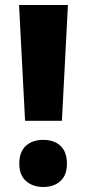

<svg xmlns="http://www.w3.org/2000/svg" viewBox="-20 -785 347 766"><path d="M80 -303 56 -765H251L227 -303ZM153 -39Q111 -39 84 -62.5Q57 -86 57 -132Q57 -179 83 -203Q109 -227 153 -227Q196 -227 221.5 -203Q247 -179 247 -132Q247 -86 221 -62.5Q195 -39 153 -39Z"/></svg>

Font: Noto Sans Tamil UI Condensed Black
Style: Regular
Weight: 900
Width: 3
Designer: Jelle Bosma - Monotype Design Team
Foundry: Monotype Imaging Inc.
Version: Version 2.004; ttfautohint (v1.8.4.7-5d5b)